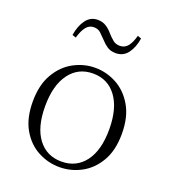

<svg xmlns="http://www.w3.org/2000/svg" viewBox="-140 -857 864 974"><g transform="rotate(20 292.5 -370.5)"><path d="M292 14Q231 14 176 -15Q121 -44 86.5 -103.5Q52 -163 52 -253Q52 -343 87 -403Q122 -463 177 -492.5Q232 -522 292 -522Q353 -522 408 -492.5Q463 -463 498 -403Q533 -343 533 -253Q533 -163 498 -103.5Q463 -44 408 -15Q353 14 292 14ZM292 -16Q372 -16 418.5 -77.5Q465 -139 465 -252Q465 -365 418.5 -428Q372 -491 292 -491Q212 -491 165.5 -428Q119 -365 119 -252Q119 -139 165.5 -77.5Q212 -16 292 -16ZM126 -639Q134 -690 158 -722.5Q182 -755 221 -755Q248 -755 267.5 -742Q287 -729 301 -712Q318 -693 333 -681Q348 -669 370 -669Q396 -669 412.5 -689.5Q429 -710 439 -748L459 -741Q451 -690 427 -658.5Q403 -627 363 -627Q335 -627 316.5 -639.5Q298 -652 284 -668Q268 -685 253 -699Q238 -713 215 -713Q190 -713 173.5 -692Q157 -671 146 -632Z"/></g></svg>

Font: Noto Serif KR
Style: Regular
Weight: 200
Designer: Ryoko NISHIZUKA 西塚涼子 (kana & ideographs); Frank Grießhammer (Latin, Greek & Cyrillic); Wenlong ZHANG 张文龙 (bopomofo); San
Foundry: Adobe
Version: Version 2.001;hotconv 1.1.0;makeotfexe 2.6.0